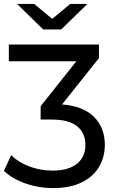

<svg xmlns="http://www.w3.org/2000/svg" viewBox="-40 -757 587 978"><path d="M494 -19Q494 43 464.5 93Q435 143 376 172Q317 201 232 201Q156 201 88.5 177Q21 153 -20 113L17 33Q52 69 108.5 90.5Q165 112 228 112Q308 112 351.5 77.5Q395 43 395 -19Q395 -80 352.5 -114Q310 -148 224 -148H167V-216L349 -445H5V-530H464V-461L276 -225Q383 -217 438.5 -162Q494 -107 494 -19ZM405 -737 272 -607H180L47 -737H134L226 -661L318 -737Z"/></svg>

Font: Montserrat Alternates Medium
Style: Regular
Weight: 500
Designer: Julieta Ulanovsky
Foundry: Julieta Ulanovsky
Version: Version 7.200